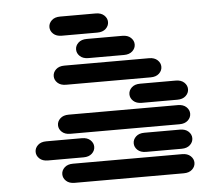

<svg xmlns="http://www.w3.org/2000/svg" viewBox="-57 -925 1113 975"><g transform="rotate(-5 500.0 -437.0)"><path d="M284.2 -13.7H840.8Q868.2 -13.7 883.8 -28.3Q899.4 -43 899.4 -62.5Q899.4 -82 883.8 -96.7Q868.2 -111.3 840.8 -111.3H284.2Q256.8 -111.3 241.2 -96.7Q225.6 -82 225.6 -62.5Q225.6 -43 241.2 -28.3Q256.8 -13.7 284.2 -13.7ZM159.2 -138.7H340.8Q368.2 -138.7 383.8 -153.3Q399.4 -168 399.4 -187.5Q399.4 -207 383.8 -221.7Q368.2 -236.3 340.8 -236.3H159.2Q131.8 -236.3 116.2 -221.7Q100.6 -207 100.6 -187.5Q100.6 -168 116.2 -153.3Q131.8 -138.7 159.2 -138.7ZM659.2 -138.7H840.8Q868.2 -138.7 883.8 -153.3Q899.4 -168 899.4 -187.5Q899.4 -207 883.8 -221.7Q868.2 -236.3 840.8 -236.3H659.2Q631.8 -236.3 616.2 -221.7Q600.6 -207 600.6 -187.5Q600.6 -168 616.2 -153.3Q631.8 -138.7 659.2 -138.7ZM284.2 -263.7H840.8Q868.2 -263.7 883.8 -278.3Q899.4 -293 899.4 -312.5Q899.4 -332 883.8 -346.7Q868.2 -361.3 840.8 -361.3H284.2Q256.8 -361.3 241.2 -346.7Q225.6 -332 225.6 -312.5Q225.6 -293 241.2 -278.3Q256.8 -263.7 284.2 -263.7ZM659.2 -388.7H840.8Q868.2 -388.7 883.8 -403.3Q899.4 -418 899.4 -437.5Q899.4 -457 883.8 -471.7Q868.2 -486.3 840.8 -486.3H659.2Q631.8 -486.3 616.2 -471.7Q600.6 -457 600.6 -437.5Q600.6 -418 616.2 -403.3Q631.8 -388.7 659.2 -388.7ZM284.2 -513.7H715.8Q743.2 -513.7 758.8 -528.3Q774.4 -543 774.4 -562.5Q774.4 -582 758.8 -596.7Q743.2 -611.3 715.8 -611.3H284.2Q256.8 -611.3 241.2 -596.7Q225.6 -582 225.6 -562.5Q225.6 -543 241.2 -528.3Q256.8 -513.7 284.2 -513.7ZM409.2 -638.7H590.8Q618.2 -638.7 633.8 -653.3Q649.4 -668 649.4 -687.5Q649.4 -707 633.8 -721.7Q618.2 -736.3 590.8 -736.3H409.2Q381.8 -736.3 366.2 -721.7Q350.6 -707 350.6 -687.5Q350.6 -668 366.2 -653.3Q381.8 -638.7 409.2 -638.7ZM284.2 -763.7H465.8Q493.2 -763.7 508.8 -778.3Q524.4 -793 524.4 -812.5Q524.4 -832 508.8 -846.7Q493.2 -861.3 465.8 -861.3H284.2Q256.8 -861.3 241.2 -846.7Q225.6 -832 225.6 -812.5Q225.6 -793 241.2 -778.3Q256.8 -763.7 284.2 -763.7Z"/></g></svg>

Font: Sixtyfour Convergence
Style: Regular
Weight: 400
Designer: Jens Kutilek
Foundry: Jens Kutilek
Version: Version 2.001